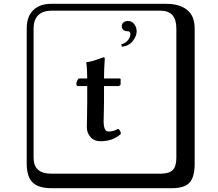

<svg xmlns="http://www.w3.org/2000/svg" viewBox="-20 -774 1140 1006"><path d="M651 -664Q671 -664 683.5 -647.5Q696 -631 696 -609Q696 -585 675.5 -559Q655 -533 619 -529L615 -542Q637 -547 650 -563Q663 -579 663 -594Q663 -610 652 -610Q618 -610 618 -638Q618 -648 626.5 -656Q635 -664 651 -664ZM390 -323Q380 -323 380 -334Q380 -342 385 -352.5Q390 -363 396 -363H437Q437 -414 432 -446L433 -448Q460 -450 522 -474Q529 -474 529 -467Q525 -410 525 -363H606Q612 -363 612 -358V-333Q612 -323 594 -323H525V-245Q525 -220 524 -184Q523 -148 523 -139Q523 -85 548 -85Q576 -85 599 -99Q613 -90 613 -72Q571 -34 507 -34Q473 -34 454 -56Q435 -78 435 -107Q435 -116 436 -164Q437 -212 437 -237V-323ZM249 -718Q204 -718 180 -694Q156 -670 156 -625V53Q156 136 249 136H821Q866 136 885 117Q904 98 904 53V-625Q904 -718 821 -718ZM1000 84Q1000 153 973.5 182.5Q947 212 881 212H249Q181 212 150.5 181.5Q120 151 120 84V-625Q120 -687 154 -720.5Q188 -754 249 -754H851Q921 -754 960.5 -722Q1000 -690 1000 -625Z"/></svg>

Font: Libertinus Keyboard
Style: Regular
Weight: 700
Designer: Philipp H. Poll
Foundry: Khaled Hosny
Version: Version 6.7